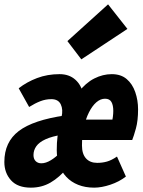

<svg xmlns="http://www.w3.org/2000/svg" viewBox="-39 -851 659 883"><path d="M103 12Q42 12 11.5 -22Q-19 -56 -19 -106Q-19 -198 47.5 -248.5Q114 -299 260 -320L250 -232Q200 -224 170.5 -210.5Q141 -197 128 -178.5Q115 -160 115 -138Q115 -120 125 -110Q135 -100 151 -100Q172 -100 195.5 -114.5Q219 -129 235 -147L272 -80Q234 -35 193.5 -11.5Q153 12 103 12ZM315 -207 316 -301H497L474 -283Q478 -298 480 -313Q482 -328 482 -341Q482 -367 473.5 -382Q465 -397 444 -397Q423 -397 404 -380.5Q385 -364 370 -334Q355 -304 346.5 -265.5Q338 -227 338 -182Q338 -143 356.5 -122.5Q375 -102 408 -102Q432 -102 453 -108Q474 -114 499 -131L540 -39Q509 -15 468.5 -1.5Q428 12 394 12Q353 12 320.5 -1Q288 -14 266 -37.5Q244 -61 233 -93Q222 -125 222 -160Q222 -196 225.5 -222.5Q229 -249 234 -270.5Q239 -292 244 -313Q252 -347 240.5 -371Q229 -395 197 -395Q171 -395 146.5 -385.5Q122 -376 95 -359L47 -445Q84 -474 131.5 -492Q179 -510 235 -510Q279 -510 307.5 -484.5Q336 -459 343 -418L322 -427Q355 -470 394.5 -490Q434 -510 475 -510Q517 -510 543.5 -487.5Q570 -465 583 -427.5Q596 -390 596 -348Q596 -296 586 -260Q576 -224 569 -207ZM335 -578 271 -662 458 -831 547 -718Z"/></svg>

Font: Source Code Pro ExtraLight ExtraBold
Style: Italic
Weight: 800
Italic angle: -11°
Monospace: yes
Version: Version 1.016;hotconv 1.0.116;makeotfexe 2.5.65601